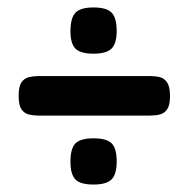

<svg xmlns="http://www.w3.org/2000/svg" viewBox="-20 -518 505 515"><path d="M82 -208Q69 -208 57 -211Q45 -214 37.5 -225Q30 -236 30 -261Q30 -286 37.5 -297Q45 -308 57.5 -311Q70 -314 83 -314H383Q397 -314 409 -311Q421 -308 428.5 -296.5Q436 -285 436 -260Q436 -236 428.5 -225Q421 -214 409 -211Q397 -208 382 -208ZM231 -23Q196 -23 182.5 -36.5Q169 -50 169 -84Q169 -120 182.5 -133.5Q196 -147 231 -147Q266 -147 279.5 -133.5Q293 -120 293 -85Q293 -50 279 -36.5Q265 -23 231 -23ZM231 -374Q196 -374 182.5 -387.5Q169 -401 169 -434Q169 -470 182.5 -484Q196 -498 231 -498Q266 -498 279.5 -484Q293 -470 293 -435Q293 -401 279 -387.5Q265 -374 231 -374Z"/></svg>

Font: Fredoka Light Medium
Style: Regular
Weight: 500
Version: Version 2.001